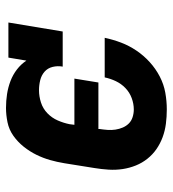

<svg xmlns="http://www.w3.org/2000/svg" viewBox="12 -580 576 640"><g transform="rotate(-90 300.0 -260.0)"><path d="M255 8Q231 8 207.5 5Q184 2 162.5 -6Q141 -14 123 -26.5Q105 -39 91 -56.5Q77 -74 68.5 -95Q60 -116 56.5 -139Q53 -162 54.5 -186Q56 -210 60 -234L76 -334Q80 -358 86.5 -381Q93 -404 104 -426.5Q115 -449 131 -469Q147 -489 167.5 -503.5Q188 -518 212.5 -523Q237 -528 260 -528Q284 -528 306.5 -524.5Q329 -521 350 -513Q371 -505 388.5 -491.5Q406 -478 418 -460L428 -520H545L515 -339H398Q401 -356 397 -372.5Q393 -389 381 -399.5Q369 -410 352.5 -414Q336 -418 319 -418Q299 -418 278.5 -411.5Q258 -405 242.5 -390Q227 -375 218.5 -355.5Q210 -336 206 -316L204 -300H358L345 -220H190V-216Q188 -203 187 -189.5Q186 -176 188 -163Q190 -150 195 -138.5Q200 -127 208.5 -118.5Q217 -110 229.5 -106Q242 -102 255 -102Q274 -102 293 -109Q312 -116 326.5 -130Q341 -144 349.5 -162Q358 -180 362 -199H494Q488 -171 478 -144.5Q468 -118 451.5 -93.5Q435 -69 413 -49Q391 -29 365 -15.5Q339 -2 311 3Q283 8 255 8Z"/></g></svg>

Font: Iosevka Etoile XBdObl
Style: Regular
Weight: 800
Italic angle: -9°
Designer: Belleve Invis
Foundry: Belleve Invis
Version: Version 15.5.2; ttfautohint (v1.8.4)